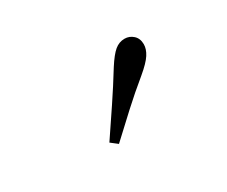

<svg xmlns="http://www.w3.org/2000/svg" viewBox="-50 -940 535 452"><g transform="rotate(-30 217.5 -714.0)"><path d="M154 -624Q179 -661 203.5 -697.5Q228 -734 252 -773Q268 -798 280 -808Q292 -818 307 -818Q320 -818 330 -809Q340 -800 340 -784Q340 -771 331 -757Q322 -743 298 -723Q265 -696 234 -667.5Q203 -639 172 -610Z"/></g></svg>

Font: Noto Serif SC
Style: Regular
Weight: 400
Designer: Ryoko NISHIZUKA 西塚涼子 (kana & ideographs); Frank Grießhammer (Latin, Greek & Cyrillic); Wenlong ZHANG 张文龙 (bopomofo); San
Foundry: Adobe
Version: Version 2.002-H1;hotconv 1.1.0;makeotfexe 2.6.0